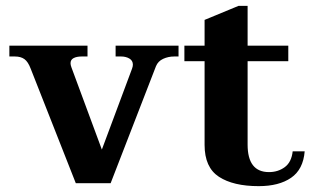

<svg xmlns="http://www.w3.org/2000/svg" viewBox="-20 -626 1084 656"><path d="M85 -391Q76 -415 63.5 -424Q51 -433 31 -433H12V-470H279V-433H259Q242 -433 231.5 -427.5Q221 -422 221 -410Q221 -404 224 -396L328 -115L431 -391Q434 -399 434 -405Q434 -419 422 -426Q410 -433 394 -433H375V-470H590V-433H575Q555 -433 537.5 -425Q520 -417 513 -400L358 0H239Z M1021 -109Q1016 -47 974.5 -18.5Q933 10 864 10Q777 10 728 -22Q679 -54 679 -131V-417H610V-470H679V-558L795 -606H826V-470H965V-417H826V-132Q826 -38 899 -38Q930 -38 953 -55Q976 -72 980 -109Z"/></svg>

Font: Taviraj SemiBold
Style: Regular
Weight: 600
Designer: Katatrad Team
Foundry: CadsonDemak
Version: Version 1.001